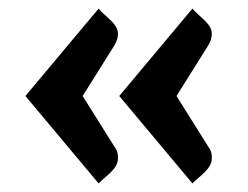

<svg xmlns="http://www.w3.org/2000/svg" viewBox="-20 -465 576 446"><path d="M209 -39C228 -58 254 -73 254 -97C254 -106 254 -113 246 -124L172 -242L246 -360C252 -370 254 -379 254 -386C254 -410 228 -423 209 -445L39 -242ZM427 -39C446 -58 472 -73 472 -97C472 -106 472 -113 464 -124L390 -242L464 -360C470 -370 472 -379 472 -386C472 -410 446 -423 427 -445L257 -242Z"/></svg>

Font: Enriqueta
Style: Bold
Weight: 700
Designer: Viviana Monsalve, Gustavo Ibarra
Foundry: Viviana Monsalve, Gustavo Ibarra
Version: Version 1.002